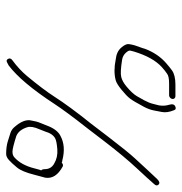

<svg xmlns="http://www.w3.org/2000/svg" viewBox="-4 -626 577 608"><g transform="rotate(90 284.0 -322.5)"><path d="M167 -60C169.8 -54.7 174.2 -54 180.2 -58L187.8 -62C223.2 -88.7 263.6 -136.6 308.8 -205.7C325.7 -231.5 351.9 -266.9 387.4 -312L430.3 -368C460.5 -407.4 488.6 -441.1 514.8 -469.2C536.1 -492 552.4 -509.9 563.8 -523C568.7 -528.3 568.9 -533 564.6 -537C560.2 -541 554.4 -539.3 547.3 -532C540.1 -524.7 530.9 -514.8 519.6 -502.5C508.3 -490.2 495.7 -476.5 481.9 -461.6C468 -446.6 445.7 -419.1 415 -379L372.2 -323C335.8 -277.7 307 -238.5 285.8 -205.5C270.9 -182.4 249.4 -154 221.3 -120.1C207.4 -103.5 190.9 -88.1 171.7 -74C165.8 -70 164.2 -65.3 167 -60ZM520.1 -165C519.2 -164.2 517.1 -157.2 513.8 -144C506.7 -115.4 494.8 -93.9 478.1 -79.5C473.8 -75.8 468.1 -74 460.7 -74C453.4 -74 437 -78 411.6 -86C398.3 -91.3 388.8 -103.2 383.2 -121.5C381.9 -125.8 381.8 -131.2 382.8 -137.5C383.8 -143.8 386.4 -151.7 390.5 -161C392.6 -165.7 394.8 -171.3 397.2 -178C401.7 -193.7 409 -204.2 419.2 -209.5C425 -212.5 436.4 -214.7 453.3 -216C470.2 -217.3 485.3 -214 498.6 -206C510.3 -199.7 516.1 -189.7 516.2 -176.2C516.2 -171 517.5 -167.2 520.1 -165ZM495.4 -230C493 -231.3 490.4 -232 487.7 -232C458.3 -239.7 432.6 -237.7 410.8 -226C397.1 -219.2 386.1 -204.7 377.9 -182.5C375.6 -176.2 372.8 -169.3 369.7 -162C366.5 -154.7 364 -145.3 362.2 -134C358.1 -117.9 365.5 -99.4 384.4 -78.5C389 -73.5 394.7 -69.8 401.7 -67.5C408.7 -65.2 417.6 -62.3 428.7 -59C439.7 -55.7 452.8 -54 468.1 -54C474.4 -54 480.9 -57 487.5 -63C494.1 -69 501.9 -77.4 510.9 -88.3C519.9 -99.2 527.5 -117.6 533.9 -143.3C536.1 -152.2 539.2 -163.8 543.2 -178C546.7 -200 534.9 -218.3 507.9 -233C504.2 -235 500.1 -234 495.4 -230ZM293.9 -580C294.3 -582.7 293.7 -585 292 -587C290.3 -589 288.1 -590 285.4 -590H248.4C228.3 -590 213.3 -586.3 203.2 -579C196.8 -574.3 189.3 -568.3 180.9 -561C160.9 -543.8 145.7 -521.4 135.2 -494C133.6 -488 131.7 -482.2 129.5 -476.5C127.2 -470.8 125.4 -465.5 123.9 -460.5C122.5 -455.5 121.2 -449.7 120.2 -443C119.1 -436.3 122.9 -428.1 131.5 -418.2C140.1 -408.4 152.5 -402.6 168.5 -401C193.8 -395.8 215.9 -395.8 235 -401C242.3 -403 252.3 -409.2 264.9 -419.5C277.6 -429.8 286.7 -438.6 292.4 -445.9C298 -453.1 306.7 -467.7 318.4 -489.7C324 -500.1 327.8 -510.2 329.9 -520C331.2 -526.7 333 -535.7 335.1 -547C337.3 -558.3 335.4 -571 329.7 -585C327.9 -591 323.8 -592.5 317.4 -589.5C310.9 -586.5 309.2 -580 312.3 -570C315.4 -560 316 -549.3 314.2 -538C312.8 -533.3 311.2 -527.1 309.4 -519.2C307.6 -511.4 304 -502.2 298.3 -491.5C295 -485.2 290.5 -477.2 284.9 -467.7C279.2 -458.2 269.1 -447.3 254.4 -435C244 -426.3 234 -420.8 224.3 -418.4C214.6 -416 196.4 -416.9 169.5 -421.2C160.3 -422.7 152.7 -427 146.7 -434C142.2 -439.3 140.2 -443.5 140.7 -446.5C141.2 -449.5 142.1 -453.3 143.5 -458C155.8 -498.6 172.3 -528.3 193.1 -547C201.3 -554.3 208 -559.7 213.2 -563C218.6 -567.7 229.3 -570 245.3 -570H282.3C284.9 -570 287.4 -571 289.8 -573C292.1 -575 293.4 -577.3 293.9 -580Z"/></g></svg>

Font: Proton
Style: RgIt
Weight: 500
Version: Version 1.017